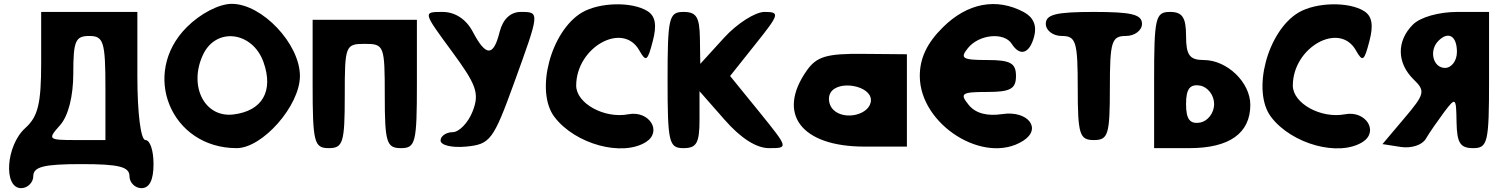

<svg xmlns="http://www.w3.org/2000/svg" viewBox="-20 -820 7796 998"><path d="M194 -494C194 -282 178 -214 111 -154C11 -64 -4 158 90 158C123 158 153 129 153 96C153 47 207 33 403 33C599 33 653 47 653 96C653 129 682 158 715 158C757 158 778 116 778 33C778 -38 760 -92 736 -92C712 -92 694 -229 694 -425V-758H194ZM528 -362V-92H376C230 -92 226 -95 292 -169C335 -217 361 -319 361 -440C361 -607 372 -633 444 -633C518 -633 528 -604 528 -362Z M951 -679C709 -437 868 -50 1210 -50C1345 -50 1539 -271 1539 -425C1539 -592 1342 -800 1185 -800C1119 -800 1022 -750 951 -679ZM1350 -496C1403 -346 1343 -243 1193 -225C1044 -207 960 -371 1034 -533C1101 -681 1293 -658 1350 -496Z M1605 -383C1605 -79 1613 -50 1689 -50C1763 -50 1772 -79 1772 -321C1772 -583 1775 -592 1876 -592C1977 -592 1980 -583 1980 -321C1980 -79 1990 -50 2064 -50C2140 -50 2147 -79 2147 -383V-717H1605Z M2328 -554C2457 -379 2473 -335 2437 -242C2415 -184 2367 -133 2333 -133C2300 -133 2270 -113 2270 -90C2270 -65 2328 -51 2403 -58C2527 -70 2544 -91 2650 -383C2786 -758 2787 -758 2687 -758C2634 -758 2594 -721 2577 -654C2545 -525 2506 -525 2438 -654C2403 -721 2345 -758 2280 -758C2178 -758 2178 -758 2328 -554Z M3005 -755C2843 -659 2760 -346 2862 -212C2970 -70 3215 -4 3338 -82C3424 -137 3354 -247 3246 -226C3121 -202 2975 -283 2975 -375C2975 -575 3218 -710 3303 -558C3338 -496 3346 -502 3373 -606C3395 -689 3387 -736 3346 -762C3267 -812 3097 -809 3005 -755Z M3450 -404C3450 -79 3457 -50 3533 -50C3601 -50 3616 -77 3616 -198V-346L3746 -198C3830 -102 3911 -50 3977 -50C4079 -50 4079 -50 3927 -238L3775 -425L3908 -592C4031 -746 4035 -758 3954 -758C3906 -758 3811 -698 3743 -623L3620 -488L3618 -623C3616 -731 3600 -758 3533 -758C3457 -758 3450 -729 3450 -404Z M4174 -454C4015 -229 4144 -58 4473 -58H4694V-538L4465 -540C4277 -542 4225 -526 4174 -454ZM4507 -300C4507 -225 4371 -190 4311 -250C4288 -273 4282 -313 4297 -338C4338 -406 4507 -375 4507 -300Z M4881 -678C4798 -596 4761 -517 4761 -425C4761 -171 5097 40 5298 -88C5398 -151 5323 -247 5190 -227C5111 -215 5050 -231 5015 -275C4967 -334 4978 -342 5111 -342C5232 -342 5261 -358 5261 -425C5261 -492 5232 -508 5111 -508C4982 -508 4968 -517 5012 -571C5070 -642 5200 -654 5239 -592C5282 -524 5333 -541 5356 -633C5370 -687 5351 -731 5302 -757C5160 -833 5009 -805 4881 -678Z M5416 -696C5416 -662 5453 -633 5499 -633C5573 -633 5582 -604 5582 -362C5582 -120 5592 -92 5666 -92C5740 -92 5749 -120 5749 -362C5749 -604 5758 -633 5832 -633C5878 -633 5916 -662 5916 -696C5916 -745 5862 -758 5666 -758C5470 -758 5416 -745 5416 -696Z M5979 -404V-50H6162C6370 -50 6479 -127 6479 -275C6479 -392 6358 -508 6237 -508C6164 -508 6145 -533 6145 -633C6145 -729 6126 -758 6062 -758C5986 -758 5979 -729 5979 -404ZM6291 -279C6291 -233 6258 -190 6218 -183C6165 -174 6145 -200 6145 -279C6145 -358 6165 -384 6218 -375C6258 -368 6291 -325 6291 -279Z M6730 -755C6568 -659 6485 -346 6587 -212C6695 -70 6940 -4 7063 -82C7149 -137 7079 -247 6971 -226C6846 -202 6700 -283 6700 -375C6700 -575 6943 -710 7028 -558C7063 -496 7071 -502 7098 -606C7120 -689 7112 -736 7071 -762C6992 -812 6822 -809 6730 -755Z M7324 -692C7239 -607 7240 -493 7328 -407C7390 -347 7386 -331 7280 -206L7166 -71L7262 -56C7316 -48 7372 -66 7391 -98C7409 -129 7453 -192 7487 -238C7547 -317 7549 -314 7551 -185C7553 -77 7570 -50 7637 -50C7713 -50 7720 -79 7720 -404V-758H7555C7459 -758 7363 -731 7324 -692ZM7553 -550C7553 -504 7525 -467 7491 -467C7429 -467 7406 -557 7457 -608C7509 -660 7553 -633 7553 -550Z"/></svg>

Font: Hussar Skorodowane
Style: Bold
Weight: 700
Foundry: Cannot Into Space Fonts
Version: Version 0.892